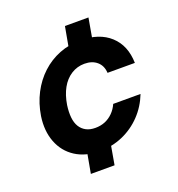

<svg xmlns="http://www.w3.org/2000/svg" viewBox="-132 -733 875 944"><g transform="rotate(-20 306.0 -261.5)"><path d="M183 102 214 -69H337L307 102ZM281 -454 312 -625H435L405 -454ZM263 12Q189 12 137 -21.5Q85 -55 62 -114.5Q39 -174 50 -249Q60 -312 87 -364Q114 -416 155 -454Q196 -492 248 -512.5Q300 -533 359 -533Q457 -533 514 -481Q571 -429 573 -337H430Q428 -375 403 -396.5Q378 -418 338 -418Q300 -418 268.5 -398Q237 -378 217 -342Q197 -306 189 -256Q184 -220 187 -191.5Q190 -163 202 -143.5Q214 -124 234 -113.5Q254 -103 282 -103Q310 -103 333 -112.5Q356 -122 374.5 -140.5Q393 -159 404 -184H547Q524 -125 482 -81Q440 -37 384 -12.5Q328 12 263 12Z"/></g></svg>

Font: DM Sans 10pt
Style: Bold Italic
Weight: 700
Italic angle: -10°
Version: Version 4.004;gftools[0.9.30]